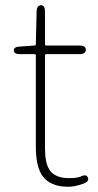

<svg xmlns="http://www.w3.org/2000/svg" viewBox="-20 -701 374 734"><path d="M241 13Q172 13 142 -29Q117 -65 117 -140V-489Q117 -494 112 -494H57Q33 -494 33 -508Q32 -522 56 -523L112 -527Q117 -527 117 -532L120 -658Q121 -681 137 -681Q152 -681 152 -657V-532Q152 -527 157 -527H284Q308 -527 308 -511Q308 -494 284 -494H157Q152 -494 152 -489V-135Q152 -78 169 -52Q190 -20 244 -20Q275 -20 288 -26Q310 -37 316 -22Q322 -7 299 1Q267 13 241 13Z"/></svg>

Font: Resource Han Rounded KR ExtraLight
Style: Regular
Weight: 250
Designer: Cyano Hao (round all glyphs); Ryoko NISHIZUKA 西塚涼子 (kana, bopomofo & ideographs); Paul D. Hunt (Latin, Greek & Cyrillic)
Foundry: Cyano Hao
Version: 0.990